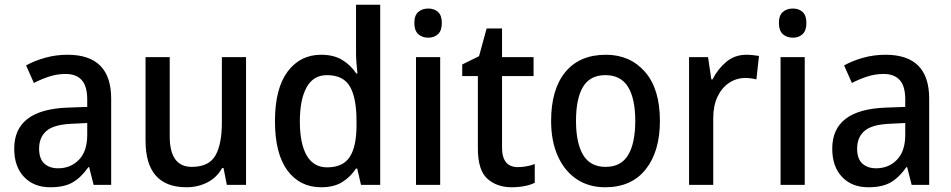

<svg xmlns="http://www.w3.org/2000/svg" viewBox="-20 -873 4013 810"><path d="M265 -642Q449 -642 449 -457V-93H375L356 -168H353Q322 -124 286.5 -103.5Q251 -83 192 -83Q123 -83 81.5 -126.5Q40 -170 40 -246Q40 -411 266 -419L348 -422V-453Q348 -510 324.5 -535.5Q301 -561 257 -561Q222 -561 189 -550.5Q156 -540 123 -523L90 -597Q126 -617 171 -629.5Q216 -642 265 -642ZM285 -351Q208 -348 176.5 -321Q145 -294 145 -246Q145 -203 167 -183Q189 -163 225 -163Q278 -163 313 -199Q348 -235 348 -304V-354Z M1018 -632V-93H937L923 -164H917Q894 -123 854 -103Q814 -83 767 -83Q594 -83 594 -280V-632H696V-298Q696 -169 789 -169Q861 -169 888.5 -216.5Q916 -264 916 -356V-632Z M1335 -83Q1245 -83 1192.5 -154Q1140 -225 1140 -362Q1140 -499 1193 -570.5Q1246 -642 1335 -642Q1388 -642 1424 -620Q1460 -598 1483 -563H1488Q1486 -581 1484 -605Q1482 -629 1482 -648V-853H1584V-93H1503L1487 -162H1482Q1459 -127 1424 -105Q1389 -83 1335 -83ZM1360 -167Q1427 -167 1455.5 -211Q1484 -255 1484 -343V-364Q1484 -459 1456.5 -507.5Q1429 -556 1359 -556Q1302 -556 1273.5 -504.5Q1245 -453 1245 -361Q1245 -267 1274 -217Q1303 -167 1360 -167Z M1787 -837Q1812 -837 1828 -822.5Q1844 -808 1844 -776Q1844 -744 1828 -729Q1812 -714 1787 -714Q1761 -714 1744.5 -729Q1728 -744 1728 -776Q1728 -808 1744.5 -822.5Q1761 -837 1787 -837ZM1837 -632V-93H1735V-632Z M2165 -168Q2183 -168 2202 -171.5Q2221 -175 2236 -181V-102Q2219 -93 2193 -88Q2167 -83 2139 -83Q2076 -83 2036 -119Q1996 -155 1996 -247V-552H1930V-601L2001 -636L2033 -753H2098V-632H2231V-552H2098V-250Q2098 -168 2165 -168Z M2764 -363Q2764 -234 2704 -158.5Q2644 -83 2533 -83Q2464 -83 2413 -117Q2362 -151 2333.5 -214Q2305 -277 2305 -363Q2305 -496 2365 -569Q2425 -642 2536 -642Q2638 -642 2701 -570Q2764 -498 2764 -363ZM2410 -363Q2410 -270 2440 -219.5Q2470 -169 2535 -169Q2600 -169 2630 -219Q2660 -269 2660 -363Q2660 -457 2629.5 -506.5Q2599 -556 2534 -556Q2469 -556 2439.5 -506.5Q2410 -457 2410 -363Z M3129 -642Q3142 -642 3156 -640.5Q3170 -639 3182 -637L3171 -538Q3161 -541 3148 -542.5Q3135 -544 3124 -544Q3087 -544 3056 -523.5Q3025 -503 3007 -465Q2989 -427 2989 -375V-93H2887V-632H2967L2981 -538H2986Q3008 -582 3044 -612Q3080 -642 3129 -642Z M3325 -837Q3350 -837 3366 -822.5Q3382 -808 3382 -776Q3382 -744 3366 -729Q3350 -714 3325 -714Q3299 -714 3282.5 -729Q3266 -744 3266 -776Q3266 -808 3282.5 -822.5Q3299 -837 3325 -837ZM3375 -632V-93H3273V-632Z M3716 -642Q3900 -642 3900 -457V-93H3826L3807 -168H3804Q3773 -124 3737.5 -103.5Q3702 -83 3643 -83Q3574 -83 3532.5 -126.5Q3491 -170 3491 -246Q3491 -411 3717 -419L3799 -422V-453Q3799 -510 3775.5 -535.5Q3752 -561 3708 -561Q3673 -561 3640 -550.5Q3607 -540 3574 -523L3541 -597Q3577 -617 3622 -629.5Q3667 -642 3716 -642ZM3736 -351Q3659 -348 3627.5 -321Q3596 -294 3596 -246Q3596 -203 3618 -183Q3640 -163 3676 -163Q3729 -163 3764 -199Q3799 -235 3799 -304V-354Z"/></svg>

Font: Noto Sans Telugu UI SemiCondensed Medium
Style: Regular
Weight: 500
Width: 4
Designer: Jelle Bosma - Monotype Design Team
Foundry: Monotype Imaging Inc.
Version: Version 2.005; ttfautohint (v1.8.4.7-5d5b)